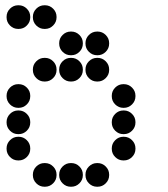

<svg xmlns="http://www.w3.org/2000/svg" viewBox="-20 -715 640 730"><path d="M49 -695Q31 -695 18 -682Q5 -669 5 -651V-649Q5 -631 18 -618Q31 -605 49 -605H51Q69 -605 82 -618Q95 -631 95 -649V-651Q95 -669 82 -682Q69 -695 51 -695ZM149 -695Q131 -695 118 -682Q105 -669 105 -651V-649Q105 -631 118 -618Q131 -605 149 -605H151Q169 -605 182 -618Q195 -631 195 -649V-651Q195 -669 182 -682Q169 -695 151 -695ZM249 -595Q231 -595 218 -582Q205 -569 205 -551V-549Q205 -531 218 -518Q231 -505 249 -505H251Q269 -505 282 -518Q295 -531 295 -549V-551Q295 -569 282 -582Q269 -595 251 -595ZM349 -595Q331 -595 318 -582Q305 -569 305 -551V-549Q305 -531 318 -518Q331 -505 349 -505H351Q369 -505 382 -518Q395 -531 395 -549V-551Q395 -569 382 -582Q369 -595 351 -595ZM149 -495Q131 -495 118 -482Q105 -469 105 -451V-449Q105 -431 118 -418Q131 -405 149 -405H151Q169 -405 182 -418Q195 -431 195 -449V-451Q195 -469 182 -482Q169 -495 151 -495ZM249 -495Q231 -495 218 -482Q205 -469 205 -451V-449Q205 -431 218 -418Q231 -405 249 -405H251Q269 -405 282 -418Q295 -431 295 -449V-451Q295 -469 282 -482Q269 -495 251 -495ZM349 -495Q331 -495 318 -482Q305 -469 305 -451V-449Q305 -431 318 -418Q331 -405 349 -405H351Q369 -405 382 -418Q395 -431 395 -449V-451Q395 -469 382 -482Q369 -495 351 -495ZM49 -395Q31 -395 18 -382Q5 -369 5 -351V-349Q5 -331 18 -318Q31 -305 49 -305H51Q69 -305 82 -318Q95 -331 95 -349V-351Q95 -369 82 -382Q69 -395 51 -395ZM449 -395Q431 -395 418 -382Q405 -369 405 -351V-349Q405 -331 418 -318Q431 -305 449 -305H451Q469 -305 482 -318Q495 -331 495 -349V-351Q495 -369 482 -382Q469 -395 451 -395ZM49 -295Q31 -295 18 -282Q5 -269 5 -251V-249Q5 -231 18 -218Q31 -205 49 -205H51Q69 -205 82 -218Q95 -231 95 -249V-251Q95 -269 82 -282Q69 -295 51 -295ZM449 -295Q431 -295 418 -282Q405 -269 405 -251V-249Q405 -231 418 -218Q431 -205 449 -205H451Q469 -205 482 -218Q495 -231 495 -249V-251Q495 -269 482 -282Q469 -295 451 -295ZM49 -195Q31 -195 18 -182Q5 -169 5 -151V-149Q5 -131 18 -118Q31 -105 49 -105H51Q69 -105 82 -118Q95 -131 95 -149V-151Q95 -169 82 -182Q69 -195 51 -195ZM449 -195Q431 -195 418 -182Q405 -169 405 -151V-149Q405 -131 418 -118Q431 -105 449 -105H451Q469 -105 482 -118Q495 -131 495 -149V-151Q495 -169 482 -182Q469 -195 451 -195ZM149 -95Q131 -95 118 -82Q105 -69 105 -51V-49Q105 -31 118 -18Q131 -5 149 -5H151Q169 -5 182 -18Q195 -31 195 -49V-51Q195 -69 182 -82Q169 -95 151 -95ZM249 -95Q231 -95 218 -82Q205 -69 205 -51V-49Q205 -31 218 -18Q231 -5 249 -5H251Q269 -5 282 -18Q295 -31 295 -49V-51Q295 -69 282 -82Q269 -95 251 -95ZM349 -95Q331 -95 318 -82Q305 -69 305 -51V-49Q305 -31 318 -18Q331 -5 349 -5H351Q369 -5 382 -18Q395 -31 395 -49V-51Q395 -69 382 -82Q369 -95 351 -95Z"/></svg>

Font: Doto Rounded Black
Style: Regular
Weight: 900
Monospace: yes
Version: Version 1.000